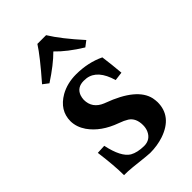

<svg xmlns="http://www.w3.org/2000/svg" viewBox="-203 -723 806 806"><g transform="rotate(-45 200.5 -319.5)"><path d="M37.1 -146 77.1 -147.9Q94.7 -64.9 131.3 -43Q155.8 -29.3 194.8 -28.8Q232.9 -28.8 248 -63.5Q253.9 -77.6 253.9 -94.2Q253.9 -136.2 226.1 -154.3Q211.4 -163.6 188 -171.9Q110.4 -199.7 72.3 -253.9Q50.3 -286.1 49.8 -320.8Q49.8 -384.8 112.3 -420.9Q153.3 -443.8 206.1 -443.8Q277.3 -443.4 334 -416Q340.8 -365.7 345.2 -314L306.2 -309.1Q282.2 -392.6 225.1 -400.9Q216.8 -401.9 209 -401.9Q169.9 -401.9 157.2 -368.7Q153.3 -357.4 152.8 -345.2Q152.8 -294.4 203.1 -273.9Q206.1 -272.9 208 -272Q345.2 -221.7 362.3 -144.5Q364.7 -131.8 365.2 -119.1Q365.2 -34.7 272.9 -2.9Q234.9 9.8 191.9 9.8Q181.2 9.8 98.6 0.5Q70.3 -2.4 48.8 -2Q48.8 -57.6 37.1 -146ZM232.9 -648.9Q267.1 -593.3 337.9 -515.1L313 -496.1Q246.1 -537.1 206.1 -579.1Q167.5 -540 100.1 -496.1L75.2 -515.1Q152.3 -603.5 181.2 -648.9Z"/></g></svg>

Font: Linux Libertine O
Style: Semibold
Weight: 700
Designer: Philipp H. Poll
Foundry: Philipp H. Poll
Version: Version 5.0.0